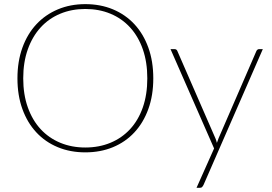

<svg xmlns="http://www.w3.org/2000/svg" viewBox="-20 -731 1316 930"><path d="M722.5 -351.5Q722.5 -269 698.5 -202.8Q674.5 -136.5 631 -89.8Q587.5 -43 527 -18Q466.5 7 393 7Q320.5 7 260 -18Q199.5 -43 156 -89.8Q112.5 -136.5 88.5 -202.8Q64.5 -269 64.5 -351.5Q64.5 -433.5 88.5 -500Q112.5 -566.5 156 -613.2Q199.5 -660 260 -685.5Q320.5 -711 393 -711Q466.5 -711 527 -685.8Q587.5 -660.5 631 -613.8Q674.5 -567 698.5 -500.5Q722.5 -434 722.5 -351.5ZM693.5 -351.5Q693.5 -430 671.8 -492.2Q650 -554.5 610.2 -598Q570.5 -641.5 515.2 -664.5Q460 -687.5 393 -687.5Q327 -687.5 271.8 -664.5Q216.5 -641.5 176.8 -598Q137 -554.5 114.8 -492.2Q92.5 -430 92.5 -351.5Q92.5 -273 114.8 -210.8Q137 -148.5 176.8 -105.5Q216.5 -62.5 271.8 -39.5Q327 -16.5 393 -16.5Q460 -16.5 515.2 -39.5Q570.5 -62.5 610.2 -105.5Q650 -148.5 671.8 -210.8Q693.5 -273 693.5 -351.5ZM1253 -493 965.5 165.5Q963 170.5 959.5 174.5Q956 178.5 949.5 178.5H932L1017 -12L806 -493H826Q831.5 -493 834.8 -490Q838 -487 839 -484L1023 -62Q1028 -51 1030.5 -39Q1034 -49.5 1039 -62L1222 -484Q1224 -488 1227.2 -490.5Q1230.5 -493 1234.5 -493Z"/></svg>

Font: Lato ExtraLight
Style: Regular
Weight: 275
Designer: Lukasz Dziedzic with Adam Twardoch and Botio Nikoltchev
Foundry: tyPoland Lukasz Dziedzic
Version: Version 2.015; 2015-08-06; http://www.latofonts.com/